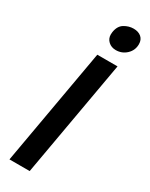

<svg xmlns="http://www.w3.org/2000/svg" viewBox="-236 -959 781 1003"><g transform="rotate(30 155.0 -458.0)"><path d="M271 -703H149L25 0H147ZM158 -844Q157 -839 157 -830Q157 -805 175 -788.5Q193 -772 220 -772Q257 -772 283.5 -797Q310 -822 310 -859Q310 -886 292.5 -901Q275 -916 246 -916Q217 -916 190.5 -900Q164 -884 158 -844Z"/></g></svg>

Font: Geom Medium
Style: Italic
Weight: 500
Italic angle: -10°
Version: Version 1.102